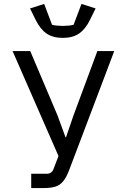

<svg xmlns="http://www.w3.org/2000/svg" viewBox="-20 -958 640 978"><path d="M139 -73H221Q231 -73 239 -78.5Q247 -84 251 -93L278 -163L44 -698H134L273 -370L314 -258H316L354 -369L476 -698H562L334 -96Q319 -56 302.5 -35.5Q286 -15 262.5 -7.5Q239 0 199 0H139ZM161 -858 133 -915 205 -938 245 -832Q254 -829 270.5 -827.5Q287 -826 300 -826Q313 -826 329.5 -827.5Q346 -829 355 -832L395 -938L467 -915L439 -858Q415 -809 382.5 -787Q350 -765 300 -765Q250 -765 217.5 -787Q185 -809 161 -858Z"/></svg>

Font: iA Writer Duo V
Style: Regular
Weight: 400
Designer: Mike Abbink, Paul van der Laan, Pieter van Rosmalen, Oliver Reichenstein
Foundry: Information Architects Inc.
Version: Version 2.000